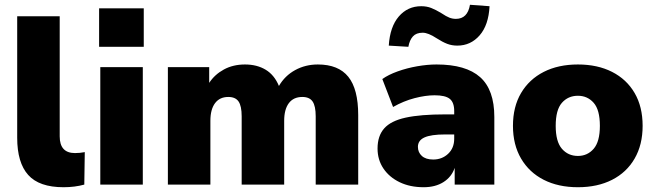

<svg xmlns="http://www.w3.org/2000/svg" viewBox="-20 -773 2741 804"><path d="M246 11Q144 11 98 -40.5Q52 -92 52 -196V-705H230V-202Q230 -132 294 -132Q304 -132 314.5 -133Q325 -134 335 -136L333 0Q293 11 246 11Z M395 -577V-738H582V-577ZM400 0V-492H578V0Z M683 0V-492H856V-426Q879 -461 917.5 -482Q956 -503 1006 -503Q1056 -503 1092.5 -481Q1129 -459 1148 -413Q1173 -456 1216 -479.5Q1259 -503 1311 -503Q1397 -503 1438.5 -451.5Q1480 -400 1480 -291V0H1302V-286Q1302 -329 1289 -348Q1276 -367 1246 -367Q1209 -367 1189.5 -341Q1170 -315 1170 -267V0H992V-286Q992 -329 979 -348Q966 -367 936 -367Q900 -367 880.5 -341Q861 -315 861 -267V0Z M1754 11Q1697 11 1653.5 -10Q1610 -31 1585.5 -67.5Q1561 -104 1561 -151Q1561 -204 1589 -235.5Q1617 -267 1679 -280.5Q1741 -294 1844 -294H1882V-308Q1882 -344 1863.5 -359Q1845 -374 1800 -374Q1762 -374 1716 -362Q1670 -350 1626 -325L1581 -442Q1606 -460 1645 -474Q1684 -488 1727 -495.5Q1770 -503 1808 -503Q1931 -503 1990.5 -450Q2050 -397 2050 -283V0H1884V-70Q1871 -32 1837 -10.5Q1803 11 1754 11ZM1794 -105Q1831 -105 1856.5 -129Q1882 -153 1882 -192V-210H1844Q1785 -210 1757.5 -197.5Q1730 -185 1730 -158Q1730 -135 1746.5 -120Q1763 -105 1794 -105ZM1690 -577 1608 -582Q1613 -661 1650 -704Q1687 -747 1744 -747Q1767 -747 1786 -739.5Q1805 -732 1828 -718Q1849 -704 1862 -699Q1875 -694 1889 -694Q1938 -694 1948 -753L2030 -747Q2026 -668 1988.5 -625Q1951 -582 1895 -582Q1872 -582 1852.5 -589.5Q1833 -597 1808 -613Q1773 -636 1750 -636Q1723 -636 1709 -620.5Q1695 -605 1690 -577Z M2400 11Q2318 11 2257 -20Q2196 -51 2162 -109Q2128 -167 2128 -246Q2128 -326 2162 -383.5Q2196 -441 2257 -472Q2318 -503 2400 -503Q2482 -503 2543 -472Q2604 -441 2637.5 -383.5Q2671 -326 2671 -246Q2671 -167 2637.5 -109Q2604 -51 2543 -20Q2482 11 2400 11ZM2400 -120Q2440 -120 2466 -150Q2492 -180 2492 -246Q2492 -313 2466 -342.5Q2440 -372 2400 -372Q2359 -372 2333 -342.5Q2307 -313 2307 -246Q2307 -180 2333 -150Q2359 -120 2400 -120Z"/></svg>

Font: Nunito Sans Black
Style: Regular
Weight: 900
Designer: Vernon Adams
Foundry: Vernon Adams
Version: Version 3.006; ttfautohint (v1.8.3)